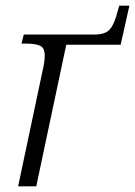

<svg xmlns="http://www.w3.org/2000/svg" viewBox="-20 -658 477 678"><path d="M132 -416Q135 -428 136.5 -440.5Q138 -453 138 -462Q138 -489 121.5 -496.5Q105 -504 72 -504H56L64 -536H315Q345 -536 361.5 -548.5Q378 -561 390 -599L401 -638H437L406 -500H214L108 0H44Z"/></svg>

Font: Noto Serif Light
Style: Italic
Weight: 300
Italic angle: -12°
Designer: Monotype Design Team
Foundry: Monotype Imaging Inc.
Version: Version 2.013